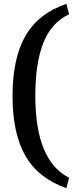

<svg xmlns="http://www.w3.org/2000/svg" viewBox="-20 -810 402 995"><path d="M324 -790 338 -736Q246 -693 204.5 -587.5Q163 -482 163 -313Q163 23 338 111L324 165Q180 115 112.5 -1Q45 -117 45 -312Q45 -509 112.5 -625Q180 -741 324 -790Z"/></svg>

Font: Exo 2.0 Semi Bold
Style: Regular
Weight: 600
Designer: Natanael Gama
Version: Version 1.001;PS 001.001;hotconv 1.0.70;makeotf.lib2.5.58329